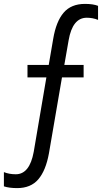

<svg xmlns="http://www.w3.org/2000/svg" viewBox="-86 -704 523 985"><path d="M165 83Q149 171 110.5 216Q72 261 2 261Q-39 261 -66 252V179Q-39 190 -5 190Q66 190 87 75L152 -307H55V-371H164L187 -505Q202 -594 240.5 -639Q279 -684 350 -684Q392 -684 417 -674V-602Q390 -613 359 -613Q286 -613 266 -497L244 -371H343V-307H232Z"/></svg>

Font: Hind Siliguri Fixed
Style: Regular
Weight: 400
Designer: Jyotish Sonowal
Foundry: Indian Type Foundry
Version: Version 1.001;October 28, 2021;FontCreator 12.0.0.2565 64-bi